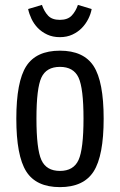

<svg xmlns="http://www.w3.org/2000/svg" viewBox="-20 -757 492 787"><path d="M46.9 -270.6Q46.9 -118.7 87.5 -54.4Q128.2 10 225.7 10Q322.9 10 363.9 -54.4Q404.9 -118.7 404.9 -270.6Q404.9 -422.4 363.9 -485.9Q322.9 -549.3 225.7 -549.3Q128.6 -549.3 87.7 -485.9Q46.9 -422.4 46.9 -270.6ZM129.4 -271Q129.4 -395.4 149.7 -439.1Q170 -482.9 225.7 -482.9Q281.4 -482.9 301.9 -439.1Q322.3 -395.4 322.3 -271Q322.3 -145.9 301.9 -101.1Q281.4 -56.4 225.7 -56.4Q170 -56.4 149.7 -101.1Q129.4 -145.9 129.4 -271ZM225.4 -604.7Q254.3 -604.7 277.1 -615.4Q299.9 -626.1 315.9 -642.8Q331.9 -659.4 342.1 -679.9Q352.3 -700.3 355.7 -720L299.4 -736.9Q290.1 -709.9 273.5 -692.7Q256.9 -675.6 225.3 -675.6Q193.4 -675.6 177.3 -692.7Q161.1 -709.9 151.9 -736.9L95.3 -720Q99.4 -700.3 109.1 -679.7Q118.9 -659.1 134.7 -642.6Q150.6 -626.1 173.4 -615.4Q196.1 -604.7 225.4 -604.7Z"/></svg>

Font: Secuela Black
Style: Regular
Weight: 900
Designer: Fernando Haro
Foundry: deFharo
Version: Version 1.704